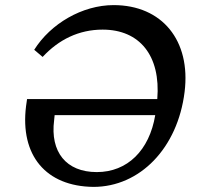

<svg xmlns="http://www.w3.org/2000/svg" viewBox="-20 -721 778 752"><path d="M425 -701C302 -701 178 -628 114 -526L147 -498C210 -566 289 -605 382 -605C527 -605 610 -503 596 -333H86L82 -305C58 -112 160 9 346 11C528 11 676 -141 703 -361C728 -562 615 -701 425 -701ZM192 -250 194 -270H588C565 -132 479 -47 359 -47C239 -47 176 -126 192 -250Z"/></svg>

Font: TPK Tissa Web
Style: Italic
Weight: 400
Italic angle: -7°
Designer: Jacques Le Bailly, Suppakit Chalermlarp | Katatrad Co.,Ltd.
Foundry: Jacques Le Bailly, Cadson Demak Co.,Ltd.
Version: Version 5.000;Glyphs 3.1.2 (3151)